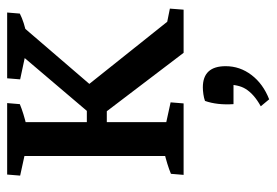

<svg xmlns="http://www.w3.org/2000/svg" viewBox="-136 -387 758 526"><g transform="rotate(-90 243.0 -124.0)"><path d="M361.3 0 191.9 -222.7V-252.9L363.3 -454.6L355 -433.6L288.6 -447.8L291.5 -483.4H471.7L468.8 -448.7Q457.5 -442.9 442.4 -438Q427.2 -433.1 410.6 -430.2L442.4 -451.7L257.3 -236.3L263.7 -273.9L454.1 -35.2L417 -50.8L482.4 -37.6L479.5 0ZM78.6 -7.3V-475.6H171.4V-7.3ZM126.5 -210.4V-265.1H254.4V-210.4ZM26.9 0 29.8 -34.7Q54.2 -44.9 91.3 -53.7L78.6 -13.2V-84H171.4V-13.2L160.6 -49.8L225.6 -35.6L222.7 0ZM223.6 -483.4 220.7 -448.7Q196.3 -438.5 159.2 -429.7L171.4 -470.2V-399.4H78.6V-470.2L89.8 -433.6L24.9 -447.8L27.8 -483.4ZM233.9 234.4 214.8 211.4Q248.5 192.9 262.7 169.4Q274.4 150.4 274.4 116.7L296.4 136.7H220.7Q217.8 91.8 229.5 58.6Q237.3 55.7 247.8 54.2Q258.3 52.7 266.6 52.7Q324.7 52.7 324.7 115.2Q324.7 154.3 300.5 186Q276.4 217.8 233.9 234.4Z"/></g></svg>

Font: Markazi Text Medium
Style: Regular
Weight: 500
Designer: Borna Izadpanah (Arabic designer), Fiona Ross (Arabic design director) and Florian Runge (Latin designer)
Foundry: Borna Izadpanah and Florian Runge
Version: Version 1.001